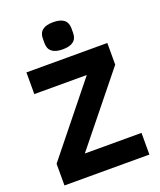

<svg xmlns="http://www.w3.org/2000/svg" viewBox="-165 -1023 937 1124"><g transform="rotate(-20 303.5 -460.5)"><path d="M214 -822V-851Q214 -921 303 -921Q392 -921 392 -851V-822Q392 -752 303 -752Q214 -752 214 -822ZM568 -135V0H39V-135L383 -563H56V-698H560V-563L215 -135Z"/></g></svg>

Font: Aneliza
Style: Bold
Weight: 700
Designer: Mike Abbink, Paul van der Laan, Pieter van Rosmalen
Foundry: Bold Monday
Version: Version 3.0